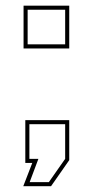

<svg xmlns="http://www.w3.org/2000/svg" viewBox="-20 -560 319 660"><path d="M60 80 91 0H67V-147H218V-9.5L155.5 80ZM82 66H148L204 -14V-133H81V-14H112ZM61 -393.5V-540.5H218V-393.5ZM75 -407.5H204V-526.5H75Z"/></svg>

Font: Tourney Thin
Style: Regular
Weight: 100
Designer: Tyler Finck
Foundry: Etcetera Type Co
Version: Version 1.015